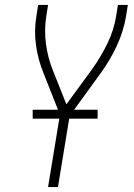

<svg xmlns="http://www.w3.org/2000/svg" viewBox="-20 -755 540 775"><path d="M174 0 222 -292 156 -459Q134 -512 125.5 -571Q117 -630 127 -691L134 -735H174L167 -691Q158 -633 165.5 -577.5Q173 -522 193 -472L248 -334L352 -476Q387 -525 413.5 -579.5Q440 -634 449 -691L456 -735H496L489 -691Q479 -629 451 -569Q423 -509 383 -455L261 -287L214 0ZM112 -276V-312H374V-276Z"/></svg>

Font: Iosevka Term Curly XLt Obl
Style: Regular
Weight: 200
Italic angle: -9°
Designer: Belleve Invis
Foundry: Belleve Invis
Version: Version 32.3.0